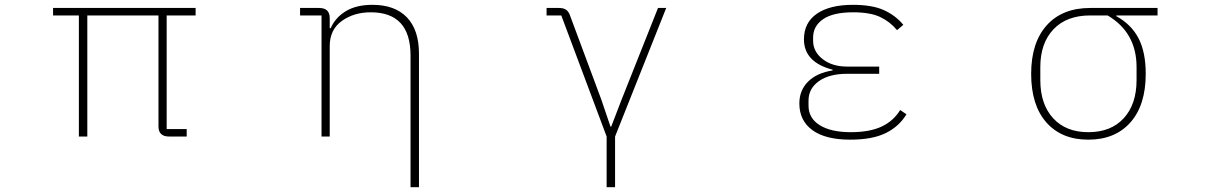

<svg xmlns="http://www.w3.org/2000/svg" viewBox="-20 -566 5040 796"><path d="M307 0V-502H200V-533H791V-502H671V-31H754V0H681Q637 0 637 -42V-502H342V0Z M1682 -336Q1682 -515 1517 -515Q1447 -515 1397 -479Q1347 -443 1347 -375V0H1313V-502H1224V-533H1303Q1347 -533 1347 -491V-449H1351Q1370 -493 1413.5 -519.5Q1457 -546 1524 -546Q1617 -546 1667 -494Q1717 -442 1717 -343V210H1682Z M2495 210V0L2307 -502H2246V-533H2297Q2315 -533 2325.5 -526.5Q2336 -520 2342 -505L2473 -153L2511 -41H2514L2557 -153L2708 -533H2742L2530 0V210Z M3294 -137Q3294 -192 3330.5 -228Q3367 -264 3432 -274V-277Q3313 -308 3313 -403Q3313 -472 3366.5 -509Q3420 -546 3516 -546Q3596 -546 3644.5 -524Q3693 -502 3725 -463L3699 -441Q3670 -476 3629 -495.5Q3588 -515 3517 -515Q3434 -515 3392.5 -486.5Q3351 -458 3351 -410V-397Q3351 -352 3390.5 -321Q3430 -290 3492 -290H3625V-260H3491Q3418 -260 3375 -229.5Q3332 -199 3332 -149V-128Q3332 -76 3378.5 -47Q3425 -18 3507 -18Q3585 -18 3634.5 -41Q3684 -64 3712 -110L3738 -92Q3707 -41 3651.5 -14Q3596 13 3505 13Q3402 13 3348 -26.5Q3294 -66 3294 -137Z M4255 -260Q4255 -389 4319.5 -461Q4384 -533 4500 -533H4779V-502H4608V-499Q4670 -465 4700 -407.5Q4730 -350 4730 -260Q4730 -130 4666.5 -58.5Q4603 13 4492 13Q4381 13 4318 -58.5Q4255 -130 4255 -260ZM4692 -234V-288Q4692 -431 4572 -502H4500Q4402 -502 4347.5 -444.5Q4293 -387 4293 -288V-234Q4293 -134 4346 -76Q4399 -18 4492 -18Q4586 -18 4639 -76Q4692 -134 4692 -234Z"/></svg>

Font: IBM Plex Sans JP ExtraLight
Style: Regular
Weight: 200
Designer: Mike Abbink; Paul van der Laan; Pieter van Rosmalen; Wujin Sim; Yejin Wi; Jinhee Kim; Boomi Park; Yona Kim; Kichan Ma
Foundry: Sandoll Inc.
Version: Version 1.001